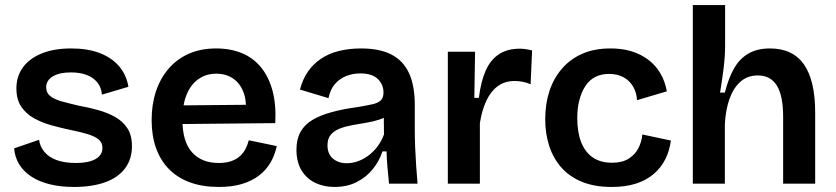

<svg xmlns="http://www.w3.org/2000/svg" viewBox="-20 -728 3312 761"><path d="M273 13Q220 13 177.5 2.5Q135 -8 104.5 -28Q74 -48 56.5 -76Q39 -104 36 -140L135 -174Q138 -148 155.5 -126.5Q173 -105 204.5 -93.5Q236 -82 281 -82Q331 -82 358.5 -97.5Q386 -113 386 -142Q386 -163 370.5 -175.5Q355 -188 327 -196.5Q299 -205 259 -213Q221 -221 183.5 -231.5Q146 -242 114.5 -259.5Q83 -277 64 -305.5Q45 -334 45 -377Q45 -425 70.5 -460.5Q96 -496 145 -516Q194 -536 262 -536Q327 -536 374.5 -518Q422 -500 451.5 -466Q481 -432 489 -384L384 -353Q382 -381 366 -401Q350 -421 323.5 -431Q297 -441 261 -441Q215 -441 189 -425Q163 -409 163 -382Q163 -360 179.5 -347Q196 -334 225 -326Q254 -318 293 -309Q332 -302 369.5 -291.5Q407 -281 437 -264Q467 -247 485 -219.5Q503 -192 503 -149Q503 -97 475.5 -60.5Q448 -24 396.5 -5.5Q345 13 273 13Z M847 13Q783 13 733.5 -5Q684 -23 650 -57.5Q616 -92 598.5 -141Q581 -190 581 -252Q581 -314 598 -365.5Q615 -417 648 -455.5Q681 -494 728.5 -515Q776 -536 837 -536Q894 -536 939.5 -517Q985 -498 1015.5 -460Q1046 -422 1060.5 -367Q1075 -312 1071 -240L663 -236V-310L996 -313L953 -272Q959 -328 944.5 -364Q930 -400 902 -418Q874 -436 838 -436Q797 -436 766.5 -414.5Q736 -393 719.5 -352.5Q703 -312 703 -254Q703 -167 741 -124.5Q779 -82 847 -82Q876 -82 897 -89.5Q918 -97 931.5 -109.5Q945 -122 953.5 -138.5Q962 -155 966 -172L1077 -149Q1069 -112 1051.5 -82.5Q1034 -53 1005.5 -31.5Q977 -10 938 1.5Q899 13 847 13Z M1306 13Q1263 13 1229 -3.5Q1195 -20 1175 -53Q1155 -86 1155 -135Q1155 -176 1171 -205Q1187 -234 1218 -252.5Q1249 -271 1294.5 -283.5Q1340 -296 1400 -304Q1435 -310 1457 -315Q1479 -320 1489.5 -330.5Q1500 -341 1500 -361Q1500 -393 1477.5 -415Q1455 -437 1408 -437Q1379 -437 1353 -427Q1327 -417 1308 -395.5Q1289 -374 1282 -339L1169 -373Q1179 -413 1200 -443.5Q1221 -474 1252 -495Q1283 -516 1323.5 -526Q1364 -536 1411 -536Q1484 -536 1531 -512Q1578 -488 1601 -438.5Q1624 -389 1624 -312V-214Q1624 -180 1625.5 -143.5Q1627 -107 1629.5 -70.5Q1632 -34 1635 0H1522Q1519 -29 1516 -61.5Q1513 -94 1512 -128H1496Q1483 -89 1457 -57Q1431 -25 1393 -6Q1355 13 1306 13ZM1355 -81Q1375 -81 1396 -88Q1417 -95 1437 -109Q1457 -123 1474 -144.5Q1491 -166 1502 -195L1501 -280L1525 -276Q1508 -262 1483.5 -254Q1459 -246 1431.5 -241.5Q1404 -237 1376.5 -232Q1349 -227 1327 -218.5Q1305 -210 1291.5 -194.5Q1278 -179 1278 -152Q1278 -118 1299.5 -99.5Q1321 -81 1355 -81Z M1755 0V-263V-523H1863L1860 -340H1878Q1886 -405 1905 -448Q1924 -491 1957.5 -513Q1991 -535 2040 -535Q2050 -535 2062 -533.5Q2074 -532 2089 -528L2083 -394Q2068 -401 2051 -404Q2034 -407 2020 -407Q1981 -407 1953 -386.5Q1925 -366 1907.5 -328.5Q1890 -291 1882 -240V0Z M2404 13Q2337 13 2287.5 -7Q2238 -27 2205.5 -63.5Q2173 -100 2157 -149Q2141 -198 2141 -255Q2141 -316 2157.5 -366.5Q2174 -417 2207 -455.5Q2240 -494 2288 -515Q2336 -536 2399 -536Q2463 -536 2510 -514.5Q2557 -493 2585.5 -455Q2614 -417 2623 -366L2505 -331Q2503 -362 2489 -385.5Q2475 -409 2451 -422Q2427 -435 2394 -435Q2363 -435 2339.5 -423Q2316 -411 2300.5 -387.5Q2285 -364 2276.5 -332Q2268 -300 2268 -260Q2268 -204 2283.5 -164.5Q2299 -125 2329.5 -104Q2360 -83 2406 -83Q2446 -83 2471.5 -99Q2497 -115 2510 -140Q2523 -165 2526 -195L2639 -171Q2634 -131 2617 -97Q2600 -63 2570.5 -38Q2541 -13 2500 0Q2459 13 2404 13Z M2726 0V-319V-708H2854V-548Q2854 -527 2852.5 -504Q2851 -481 2848 -457Q2845 -433 2841.5 -409Q2838 -385 2834 -361H2853Q2867 -417 2889 -456Q2911 -495 2946 -515.5Q2981 -536 3032 -536Q3122 -536 3166.5 -472.5Q3211 -409 3211 -281V0H3084V-264Q3084 -349 3059 -389Q3034 -429 2984 -429Q2942 -429 2914 -403.5Q2886 -378 2871 -335Q2856 -292 2853 -236V0Z"/></svg>

Font: Bricolage Grotesque 20pt SemiBold
Style: Regular
Weight: 600
Version: Version 1.001;gftools[0.9.33.dev8+g029e19f]